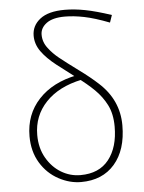

<svg xmlns="http://www.w3.org/2000/svg" viewBox="-56 -852 684 910"><g transform="rotate(-5 285.5 -397.0)"><path d="M187 -15Q133 -44 100.5 -98Q68 -152 68 -224Q68 -328 134 -399Q200 -470 316 -493L337 -470Q227 -447 166 -382.5Q105 -318 105 -227Q105 -165 132 -118Q159 -71 201.5 -45.5Q244 -20 293 -20Q382 -20 428 -78.5Q474 -137 474 -235Q474 -296 452 -339Q431 -380 397 -413.5Q363 -447 314 -483Q270 -516 225 -551Q179 -587 154 -622Q129 -657 129 -697Q129 -745 168.5 -776Q208 -807 286 -807Q332 -807 383.5 -797Q435 -787 507 -763L495 -728Q425 -755 375.5 -765Q326 -775 284 -775Q226 -775 196.5 -753Q167 -731 167 -699Q167 -663 190 -634Q210 -607 240.5 -582.5Q271 -558 332 -513Q380 -478 417 -444Q511 -359 511 -238Q511 -121 453 -54Q395 13 293 13Q239 13 187 -15Z"/></g></svg>

Font: Merged Yaku Han JP Thin
Style: Regular
Weight: 250
Designer: Ryoko NISHIZUKA 西塚涼子 (kana, bopomofo & ideographs); Paul D. Hunt (Latin, Greek & Cyrillic); Sandoll Communications 산돌커뮤니
Foundry: Adobe
Version: Version 2.004